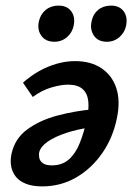

<svg xmlns="http://www.w3.org/2000/svg" viewBox="-20 -652 472 685"><path d="M130 13Q97 13 73.5 4Q50 -5 37 -21Q24 -37 20 -58Q16 -79 21 -103Q33 -158 77.5 -190.5Q122 -223 184 -239.5Q246 -256 311 -262L306 -198Q256 -191 215.5 -177.5Q175 -164 150 -146.5Q125 -129 120 -109Q118 -101 120 -89.5Q122 -78 132.5 -70Q143 -62 165 -62Q202 -62 226 -83.5Q250 -105 264.5 -141.5Q279 -178 289 -222Q298 -262 295 -290.5Q292 -319 274.5 -334.5Q257 -350 222 -350Q198 -350 163.5 -340Q129 -330 97 -306L62 -357Q89 -381 119 -398Q149 -415 182 -424.5Q215 -434 248 -434Q304 -434 342 -408.5Q380 -383 395 -337.5Q410 -292 397 -230Q383 -161 345 -106Q307 -51 252 -19Q197 13 130 13ZM174 -503Q143 -503 127.5 -524.5Q112 -546 119 -577Q125 -602 143.5 -617Q162 -632 189 -632Q219 -632 234 -612Q249 -592 243 -561Q238 -536 219 -519.5Q200 -503 174 -503ZM361 -503Q330 -503 315 -525Q300 -547 307 -577Q312 -602 330.5 -617Q349 -632 376 -632Q406 -632 421 -612Q436 -592 430 -561Q425 -536 406 -519.5Q387 -503 361 -503Z"/></svg>

Font: Ysabeau Office
Style: Bold Italic
Weight: 700
Italic angle: -12°
Designer: Christian Thalmann (Catharsis Fonts)
Version: Version 2.001;gftools[0.9.30]; featfreeze: tnum,lnum,ss02